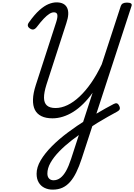

<svg xmlns="http://www.w3.org/2000/svg" viewBox="-20 -1059 1132 1621"><path d="M425 542Q387 542 356 527Q325 512 307 482Q289 452 289 408Q289 353 323.5 294.5Q358 236 417.5 176Q477 116 553.5 59Q630 2 713 -50Q753 -75 792.5 -98.5Q832 -122 869.5 -143Q907 -164 940 -181Q955 -189 966 -186.5Q977 -184 985 -168Q995 -150 991 -138Q987 -126 970 -117Q931 -96 888.5 -72Q846 -48 802.5 -21.5Q759 5 716 34Q648 77 587 124.5Q526 172 479.5 220Q433 268 406.5 315Q380 362 380 406Q380 433 394 448Q408 463 432 463Q463 463 489.5 443Q516 423 538 383.5Q560 344 580 283L762 -276Q724 -223 683 -182.5Q642 -142 599 -115Q556 -88 511.5 -74Q467 -60 423 -60Q367 -60 329.5 -78.5Q292 -97 274.5 -132Q257 -167 258.5 -219.5Q260 -272 282 -340L454 -871Q468 -914 464 -934.5Q460 -955 435 -955Q417 -955 396 -941.5Q375 -928 350 -902Q325 -876 293 -834Q278 -814 263.5 -810.5Q249 -807 232 -819Q217 -829 215 -842Q213 -855 225 -871Q272 -937 313 -973.5Q354 -1010 390 -1024.5Q426 -1039 457 -1039Q524 -1039 546.5 -993.5Q569 -948 540 -863L372 -344Q351 -277 351.5 -233.5Q352 -190 376 -168.5Q400 -147 449 -147Q498 -147 549.5 -171.5Q601 -196 652 -244Q703 -292 750.5 -360.5Q798 -429 839 -516L1000 -1009Q1005 -1023 1017.5 -1030Q1030 -1037 1052 -1037Q1075 -1037 1085.5 -1030Q1096 -1023 1090 -1007L670 280Q648 347 624 396Q600 445 571 477.5Q542 510 506.5 526Q471 542 425 542Z"/></svg>

Font: Playwrite IN
Style: Regular
Weight: 400
Designer: Veronika Burian, José Scaglione
Foundry: TypeTogether
Version: Version 1.002